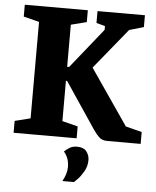

<svg xmlns="http://www.w3.org/2000/svg" viewBox="-58 -697 788 968"><g transform="rotate(5 335.5 -213.5)"><path d="M28 0V-60L107 -80V-568L28 -588V-648H347V-588L268 -568V-355H278L440 -557V-576L396 -588V-648H636V-588L563 -567L396 -362L589 -81L671 -60V0H502Q476 0 461 -14Q446 -28 431 -50L274 -284H268V-80L347 -60V0ZM294 221Q316 183 316 147Q316 126 309.5 107Q303 88 289 72Q300 61 315.5 51.5Q331 42 353 42Q387 42 401.5 61.5Q416 81 416 104Q416 135 401.5 160.5Q387 186 372 202Q357 218 353 221Z"/></g></svg>

Font: Faustina Light ExtraBold
Style: Regular
Weight: 800
Version: Version 1.200